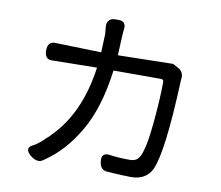

<svg xmlns="http://www.w3.org/2000/svg" viewBox="-86 -867 1172 1020"><g transform="rotate(10 500.0 -357.0)"><path d="M474.6 -762.7Q493.2 -762.7 502 -753.4Q510.7 -744.1 510.7 -728.5Q510.7 -725.6 506.8 -682.6L502 -577.1L798.8 -583Q799.8 -583 800.8 -582L824.2 -569.3Q856.4 -554.7 856.4 -520.5Q856.4 -516.6 854.5 -495.1Q838.9 -113.3 793.9 -15.6Q762.7 47.9 681.6 47.9Q641.6 47.9 553.7 42Q536.1 41 524.9 30.3Q513.7 19.5 510.7 -3.9Q509.8 -9.8 509.8 -14.6Q509.8 -33.2 518.1 -41Q526.4 -48.8 540 -48.8Q543 -48.8 544.9 -48.8Q595.7 -41 660.2 -41Q700.2 -41 712.9 -70.3Q712.9 -70.3 713.9 -70.3Q738.3 -120.1 751 -255.4Q763.7 -390.6 763.7 -478.5Q763.7 -486.3 760.3 -489.7Q756.8 -493.2 750 -493.2H493.2Q466.8 -288.1 391.6 -160.2Q317.4 -32.2 210 39.1Q198.2 48.8 183.6 48.8Q164.1 48.8 141.6 31.2Q119.1 12.7 119.1 -2Q119.1 -14.6 133.8 -23.4Q134.8 -23.4 134.8 -24.4Q165 -37.1 208 -81.1Q209 -81.1 213.4 -85Q217.8 -88.9 226.6 -98.6Q370.1 -241.2 404.3 -493.2L160.2 -489.3Q143.6 -489.3 133.8 -499Q122.1 -510.7 122.1 -536.6Q122.1 -562.5 133.8 -574.2Q143.6 -584 160.2 -584L412.1 -577.1L416 -675.8Q412.1 -716.8 412.1 -719.7Q412.1 -740.2 423.3 -751.5Q434.6 -762.7 457 -762.7Z"/></g></svg>

Font: TaiwanPearl
Style: Regular
Weight: 400
Version: Version 2.102